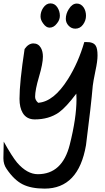

<svg xmlns="http://www.w3.org/2000/svg" viewBox="-86 -695 622 1132"><path d="M177 417Q97 417 47 391.5Q-3 366 -47 301Q-66 274 -66 238Q-66 238 -64 140Q-15 228 15 264Q74 332 137 332Q281 332 325 159Q365 1 365 -110Q365 -126 364 -143Q304 -63 261 -32Q202 9 119 9Q71 9 48 -29Q29 -61 29 -112Q29 -210 59 -406Q82 -439 111 -439Q140 -439 155 -413Q167 -392 167 -361Q167 -320 144 -242.5Q121 -165 121 -124Q121 -105 139 -89Q231 -95 315 -229Q376 -326 411 -447H422Q464 -448 478 -426Q489 -410 489 -368Q489 -334 477 -279Q463 -210 461 -190Q451 -73 421 161Q377 417 177 417ZM367 -674Q392 -674 408 -650Q421 -629 421 -602Q421 -574 403.5 -550Q386 -526 358 -526Q335 -526 318.5 -543.5Q302 -561 302 -584Q302 -614 320 -642Q340 -674 367 -674ZM211 -675Q237 -675 252 -652Q267 -629 267 -602Q267 -577 249 -556Q231 -532 206 -532Q186 -532 169 -556Q153 -577 153 -598Q153 -625 168 -648Q186 -675 211 -675Z"/></svg>

Font: Wortlaut AH
Style: SemiBold
Weight: 600
Designer: Andreas Höfeld
Foundry: Fontgrube AH
Version: Version 2.59